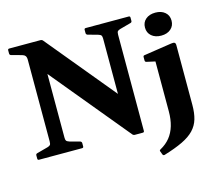

<svg xmlns="http://www.w3.org/2000/svg" viewBox="-125 -908 1412 1249"><g transform="rotate(-15 581.0 -283.5)"><path d="M767.7 -684.8Q754.5 -681 749.4 -675.2Q744.3 -669.3 744.3 -651.4V-4.8Q744.3 4.8 734.3 4.8H681.6Q671.6 4.8 665.4 -2.7L155.4 -620L234.1 -698.8V-95.7Q234.1 -81.3 238.4 -75Q242.7 -68.6 259.4 -63.1L327.7 -44.6Q336.7 -40.4 336.7 -31.4V-9.6Q336.7 0 326.7 0H37Q27.4 0 27.4 -10V-31.8Q27.4 -41.2 36.8 -44L111.3 -64.2Q124.5 -68 129.6 -73.9Q134.7 -79.8 134.7 -97.6V-647.1Q134.7 -664.9 127.7 -673.6Q120.7 -682.2 106.6 -686L36.4 -705.1Q27.4 -708.7 27.4 -717.7V-739.4Q27.4 -749 37.4 -749H247.1Q257.1 -749 263.3 -741.6L717.9 -191.1L643.7 -73V-653.3Q643.7 -667.7 639.4 -674.4Q635.1 -681 618.4 -686L551.3 -704.5Q542.3 -708.7 542.3 -717.7V-739.4Q542.3 -749 552.3 -749H841.6Q851.2 -749 851.2 -739V-717.2Q851.2 -707.8 841.8 -705.1ZM934 -86V-311.3H1092.8V-86ZM813 152.4Q808.4 144.3 818 139.4Q857.5 117.6 883 86.1Q908.4 54.6 921.2 11.6Q934 -31.3 934 -86H1092.8Q1092.8 -31.7 1081 8.5Q1069.1 48.7 1040.1 79.2Q1011 109.7 960.9 133.8Q910.9 157.9 834.5 181Q825.9 183.2 821.3 174.8ZM934 -311.3V-462L953.2 -417.3L876.6 -434.3Q867 -436.4 867 -446.4V-469Q867 -479.2 877 -479.6L1062.7 -507.8Q1079.1 -510.4 1085.9 -506.3Q1092.8 -502.2 1092.8 -488V-311.3ZM1014.8 -573.9Q974.6 -573.9 949.8 -595.2Q925.1 -616.5 925.1 -651.6Q925.1 -686.8 949.8 -707.7Q974.6 -728.7 1014.8 -728.7Q1054.9 -728.7 1079.4 -707.7Q1104 -686.8 1104 -651.6Q1104 -616.5 1079.4 -595.2Q1054.9 -573.9 1014.8 -573.9Z"/></g></svg>

Font: Hahmlet
Style: Regular
Weight: 400
Designer: Minjoo Ham & Mark Frömberg
Foundry: hypertype
Version: Version 1.002